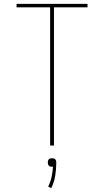

<svg xmlns="http://www.w3.org/2000/svg" viewBox="-20 -755 540 996"><path d="M240 0V-717H66V-735H434V-717H260V0ZM246 221 230 213Q242 189 247.5 163Q253 137 255 110H250Q246 110 241.5 109Q237 108 233.5 104.5Q230 101 229 96.5Q228 92 228 88Q228 83 229 79Q230 75 233.5 71.5Q237 68 241.5 67Q246 66 250 66Q254 66 258.5 67Q263 68 266.5 71.5Q270 75 271 79Q272 83 272 88Q272 122 266.5 156Q261 190 246 221Z"/></svg>

Font: Iosevka Thin
Style: Regular
Weight: 100
Monospace: yes
Designer: Belleve Invis
Foundry: Belleve Invis
Version: Version 32.5.0; ttfautohint (v1.8.4)